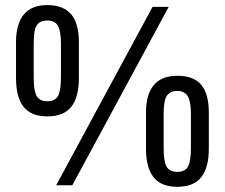

<svg xmlns="http://www.w3.org/2000/svg" viewBox="-20 -717 869 743"><path d="M71.3 -303.7Q42 -340.8 42 -415V-553.7Q42 -625 72.3 -661.1Q102.5 -697.3 163.1 -697.3Q225.6 -697.3 255.9 -661.1Q285.2 -626 285.2 -553.7V-415Q285.2 -340.8 255.9 -303.7Q226.6 -266.6 163.1 -266.6Q100.6 -266.6 71.3 -303.7ZM574.2 -31.2Q544.9 -68.4 544.9 -141.6V-281.2Q544.9 -351.6 575.2 -387.7Q605.5 -423.8 666 -423.8Q729.5 -423.8 758.8 -388.7Q788.1 -353.5 788.1 -281.2V-141.6Q788.1 -68.4 758.8 -31.2Q729.5 5.9 666 5.9Q603.5 5.9 574.2 -31.2ZM570.3 -690.4H632.8L259.8 0H197.3ZM708 -73.2Q718.8 -93.8 718.8 -144.5V-275.4Q718.8 -323.2 707 -343.8Q694.3 -365.2 666 -365.2Q636.7 -365.2 624 -343.8Q613.3 -325.2 613.3 -275.4V-144.5Q613.3 -93.8 624 -73.2Q635.7 -51.8 666 -51.8Q696.3 -51.8 708 -73.2ZM205.1 -346.7Q215.8 -367.2 215.8 -418V-547.9Q215.8 -596.7 204.1 -617.2Q192.4 -637.7 163.1 -637.7Q132.8 -637.7 121.1 -617.2Q115.2 -607.4 112.8 -589.8Q110.4 -572.3 110.4 -547.9V-418Q110.4 -367.2 121.1 -346.7Q132.8 -325.2 163.1 -325.2Q193.4 -325.2 205.1 -346.7Z"/></svg>

Font: Dinish
Style: Regular
Weight: 400
Designer: Bert Driehuis
Foundry: Playbeing
Version: Version 3.006; git-39231f3c-release